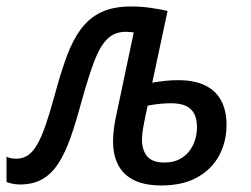

<svg xmlns="http://www.w3.org/2000/svg" viewBox="-64 -563 775 593"><path d="M434.1 9.8Q383.8 9.8 350.8 -6.1Q317.9 -22 301.5 -52.5Q285.2 -83 285.2 -127Q285.2 -146 288.1 -168Q291 -189.9 295.9 -210.9L349.1 -462.9Q344.2 -463.4 338.1 -464.1Q332 -464.8 324.7 -464.8Q289.6 -464.8 266.8 -442.1Q244.1 -419.4 226.3 -371.6Q208.5 -323.7 187.5 -248.5Q170.9 -186.5 154.3 -139.2Q137.7 -91.8 116.9 -59.3Q96.2 -26.9 67.9 -10.3Q39.6 6.3 0 6.8Q-14.2 6.8 -24.7 4.6Q-35.2 2.4 -43.9 -1V-79.1Q-38.1 -75.7 -29.1 -74.2Q-20 -72.8 -12.2 -72.8Q7.8 -73.2 23.2 -84Q38.6 -94.7 51.8 -118.2Q64.9 -141.6 77.9 -179.4Q90.8 -217.3 105.5 -271.5Q123.5 -338.4 142.3 -389.4Q161.1 -440.4 186.8 -474.4Q212.4 -508.3 249.5 -525.6Q286.6 -543 340.3 -543Q371.6 -543 400.6 -538.8Q429.7 -534.7 453.6 -529.3L406.2 -307.6Q422.9 -310.5 443.4 -313Q463.9 -315.4 485.8 -315.4Q536.1 -315.4 569.3 -299.3Q602.5 -283.2 619.1 -252.2Q635.7 -221.2 635.7 -177.2Q635.7 -126.5 613.5 -84Q591.3 -41.5 546.4 -15.9Q501.5 9.8 434.1 9.8ZM443.8 -61Q469.7 -61 488.5 -70.3Q507.3 -79.6 519.8 -95.2Q532.2 -110.8 538.3 -130.4Q544.4 -149.9 544.4 -170.4Q544.4 -195.8 535.6 -212.2Q526.9 -228.5 509.3 -236.3Q491.7 -244.1 463.9 -244.1Q446.8 -244.1 428.5 -242.2Q410.2 -240.2 392.1 -236.8Q382.3 -192.4 378.4 -169.7Q374.5 -147 374.5 -132.8Q374.5 -99.1 390.6 -80.1Q406.7 -61 443.8 -61Z"/></svg>

Font: Open Sans SemiCondensed Medium
Style: Italic
Weight: 500
Width: 4
Italic angle: -12°
Designer: Monotype Design Team
Foundry: Monotype Imaging Inc.
Version: Version 3.000